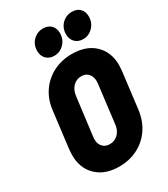

<svg xmlns="http://www.w3.org/2000/svg" viewBox="-224 -1025 993 1136"><g transform="rotate(-30 272.0 -457.0)"><path d="M37 -188Q37 -200 39 -224L70 -476Q78 -545 114 -597.5Q150 -650 207 -679Q264 -708 334 -708Q431 -708 487.5 -654.5Q544 -601 544 -511Q544 -500 542 -476L511 -224Q502 -154 466 -101Q430 -48 373 -19Q316 10 246 10Q150 10 93.5 -44Q37 -98 37 -188ZM349 -218 381 -480Q382 -485 382 -494Q382 -526 364.5 -546Q347 -566 317 -566Q283 -566 260 -542.5Q237 -519 232 -480L199 -218Q198 -213 198 -203Q198 -171 216 -152Q234 -133 264 -133Q297 -133 321 -156.5Q345 -180 349 -218ZM363 -825Q363 -868 391 -896Q419 -924 459 -924Q493 -924 513 -904Q533 -884 533 -850Q533 -808 505 -779Q477 -750 438 -750Q404 -750 383.5 -771Q363 -792 363 -825ZM166 -825Q166 -868 194 -896Q222 -924 262 -924Q296 -924 316 -904Q336 -884 336 -850Q336 -808 308 -779Q280 -750 241 -750Q207 -750 186.5 -771Q166 -792 166 -825Z"/></g></svg>

Font: Barlow Semi Condensed ExtraBold
Style: Italic
Weight: 800
Width: 4
Italic angle: -7°
Designer: Jeremy Tribby
Foundry: Tribby Type
Version: Version 1.408